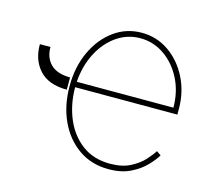

<svg xmlns="http://www.w3.org/2000/svg" viewBox="-86 -658 860 773"><g transform="rotate(15 344.0 -271.5)"><path d="M426.1 11.4Q354.8 11.4 301.3 -25.9Q247.9 -63.2 218.4 -127.1Q188.9 -191.1 188.9 -271.3Q188.9 -351.6 218.6 -415.5Q248.2 -479.4 299.4 -516.7Q350.5 -554 414.8 -554Q478.3 -554 528.8 -518.6Q579.2 -483.3 608.5 -424.7Q637.8 -366.1 637.8 -295.5V-272.7H211.6Q212 -201.3 237 -142Q262.1 -82.7 309.8 -47.1Q357.6 -11.4 426.1 -11.4Q476.6 -11.4 510.8 -29.1Q545.1 -46.9 565.9 -70Q586.6 -93 596.6 -109.4L615.1 -96.6Q603 -76 578.8 -50.8Q554.7 -25.6 517 -7.1Q479.4 11.4 426.1 11.4ZM212.4 -295.5H615.1Q615.1 -361.2 588.1 -414.6Q561.1 -468 515.6 -499.6Q470.2 -531.2 414.8 -531.2Q361.2 -531.2 316.9 -500.5Q272.7 -469.8 245 -416.5Q217.3 -363.3 212.4 -295.5ZM29.8 -403.4H73.9Q73.5 -359.4 100.1 -332.6Q126.8 -305.8 181.8 -305.4V-254.3Q104.8 -254.6 66.9 -296.5Q29.1 -338.4 29.8 -403.4Z"/></g></svg>

Font: Inter UI Thin
Style: Regular
Weight: 100
Designer: Rasmus Andersson
Foundry: rsms
Version: 3.2;8d6f07862